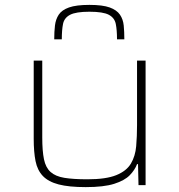

<svg xmlns="http://www.w3.org/2000/svg" viewBox="-20 -758 732 786"><path d="M331 8Q262 8 220 -3Q178 -14 155.5 -37.5Q133 -61 125.5 -98.5Q118 -136 118 -190V-510H153V-195Q153 -140 160 -106Q167 -72 187 -54Q207 -36 243.5 -30Q280 -24 338 -24Q414 -24 456 -41Q498 -58 516 -88.5Q534 -119 537.5 -159.5Q541 -200 541 -246V-510H576V0H547L545 -86H541Q532 -62 511 -40.5Q490 -19 447.5 -5.5Q405 8 331 8ZM346 -738Q400 -738 429 -727.5Q458 -717 471 -698Q484 -679 486.5 -653.5Q489 -628 489 -597H459Q459 -635 454 -660Q449 -685 425.5 -697.5Q402 -710 346 -710Q291 -710 267 -697.5Q243 -685 238 -660Q233 -635 233 -597H202Q202 -628 205 -653.5Q208 -679 220.5 -698Q233 -717 262.5 -727.5Q292 -738 346 -738Z"/></svg>

Font: Saira Expanded Thin
Style: Regular
Weight: 250
Width: 7
Designer: Hector Gatti with collaboration of the Omnibus-Type team
Foundry: Omnibus-Type
Version: Version 1.101